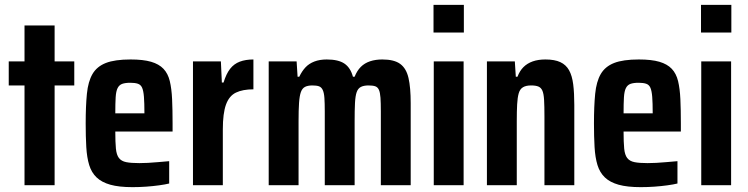

<svg xmlns="http://www.w3.org/2000/svg" viewBox="-20 -763 3080 791"><path d="M81 0V-411H16V-510H81V-658H205V-510H286V-411H205V0Z M526 8Q470 8 434.5 -2Q399 -12 378 -32Q357 -52 347.5 -83Q338 -114 335.5 -157Q333 -200 333 -254Q333 -326 338 -376.5Q343 -427 361 -458Q379 -489 416 -503.5Q453 -518 518 -518Q570 -518 602.5 -508.5Q635 -499 653.5 -479.5Q672 -460 679.5 -429Q687 -398 689 -354.5Q691 -311 691 -255V-221H455Q455 -177 457.5 -151Q460 -125 470 -112Q480 -99 500 -95Q520 -91 554 -91Q571 -91 589.5 -92Q608 -93 630.5 -95Q653 -97 677 -99V-7Q661 -3 635.5 0.5Q610 4 582 6Q554 8 526 8ZM575 -280V-296Q575 -339 573 -364Q571 -389 565.5 -401.5Q560 -414 548 -418Q536 -422 517 -422Q496 -422 483.5 -417.5Q471 -413 464.5 -400Q458 -387 456.5 -362Q455 -337 455 -296H590Z M775 0V-510H890L894 -423H901Q912 -459 928 -479.5Q944 -500 968 -509Q992 -518 1024 -518V-395Q980 -395 952 -381.5Q924 -368 911 -332Q898 -296 898 -230V0Z M1087 0V-510H1202L1206 -447H1213Q1224 -470 1238.5 -485.5Q1253 -501 1275 -509.5Q1297 -518 1326 -518Q1374 -518 1399 -501Q1424 -484 1434 -447H1441Q1451 -472 1466.5 -487.5Q1482 -503 1504.5 -510.5Q1527 -518 1555 -518Q1604 -518 1629 -499.5Q1654 -481 1663 -441.5Q1672 -402 1672 -338V0H1549V-303Q1549 -339 1547.5 -360.5Q1546 -382 1541 -393Q1536 -404 1526 -407.5Q1516 -411 1498 -411Q1479 -411 1467 -405Q1455 -399 1449.5 -383.5Q1444 -368 1442.5 -339Q1441 -310 1441 -263V0H1318V-303Q1318 -338 1316.5 -359.5Q1315 -381 1309.5 -392.5Q1304 -404 1294 -407.5Q1284 -411 1267 -411Q1248 -411 1236.5 -405Q1225 -399 1219.5 -383.5Q1214 -368 1212 -339Q1210 -310 1210 -263V0Z M1766 -629V-743H1891V-629ZM1767 0V-510H1890V0Z M1986 0V-510H2101L2105 -447H2112Q2121 -471 2136.5 -486.5Q2152 -502 2174.5 -510Q2197 -518 2227 -518Q2265 -518 2288.5 -507Q2312 -496 2324.5 -473.5Q2337 -451 2341.5 -415.5Q2346 -380 2346 -331V0H2223V-283Q2223 -326 2221.5 -351.5Q2220 -377 2214.5 -389.5Q2209 -402 2198 -406.5Q2187 -411 2168 -411Q2147 -411 2134.5 -403.5Q2122 -396 2117 -378.5Q2112 -361 2110.5 -333Q2109 -305 2109 -263V0Z M2620 8Q2564 8 2528.5 -2Q2493 -12 2472 -32Q2451 -52 2441.5 -83Q2432 -114 2429.5 -157Q2427 -200 2427 -254Q2427 -326 2432 -376.5Q2437 -427 2455 -458Q2473 -489 2510 -503.5Q2547 -518 2612 -518Q2664 -518 2696.5 -508.5Q2729 -499 2747.5 -479.5Q2766 -460 2773.5 -429Q2781 -398 2783 -354.5Q2785 -311 2785 -255V-221H2549Q2549 -177 2551.5 -151Q2554 -125 2564 -112Q2574 -99 2594 -95Q2614 -91 2648 -91Q2665 -91 2683.5 -92Q2702 -93 2724.5 -95Q2747 -97 2771 -99V-7Q2755 -3 2729.5 0.5Q2704 4 2676 6Q2648 8 2620 8ZM2669 -280V-296Q2669 -339 2667 -364Q2665 -389 2659.5 -401.5Q2654 -414 2642 -418Q2630 -422 2611 -422Q2590 -422 2577.5 -417.5Q2565 -413 2558.5 -400Q2552 -387 2550.5 -362Q2549 -337 2549 -296H2684Z M2868 -629V-743H2993V-629ZM2869 0V-510H2992V0Z"/></svg>

Font: Saira Condensed
Style: Bold
Weight: 700
Width: 3
Designer: Hector Gatti with collaboration of the Omnibus-Type team
Foundry: Omnibus-Type
Version: Version 1.101